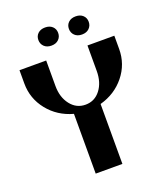

<svg xmlns="http://www.w3.org/2000/svg" viewBox="-155 -971 925 1075"><g transform="rotate(-20 307.5 -433.0)"><path d="M590 -611Q590 -521 534 -451.5Q478 -382 387 -357V0H228V-356Q137 -381 81 -451Q25 -521 25 -611V-690H184V-538Q184 -471 218.5 -426.5Q253 -382 307.5 -382Q362 -382 396 -426Q430 -470 430 -538V-690H590ZM423 -866Q450 -866 466 -851Q482 -836 482 -812.5Q482 -789 466 -773.5Q450 -758 423 -758Q396 -758 380 -773.5Q364 -789 364 -812.5Q364 -836 380 -851Q396 -866 423 -866ZM241 -866Q268 -866 284 -851Q300 -836 300 -812.5Q300 -789 284 -773.5Q268 -758 241 -758Q214 -758 198 -773.5Q182 -789 182 -812.5Q182 -836 198 -851Q214 -866 241 -866Z"/></g></svg>

Font: Trochut
Style: Bold
Weight: 700
Designer: Andreu Balius
Foundry: Andreu Balius
Version: Version 1.001